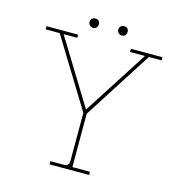

<svg xmlns="http://www.w3.org/2000/svg" viewBox="-115 -893 931 994"><g transform="rotate(15 350.5 -395.5)"><path d="M240 0V-17H312Q340 -17 340 -45V-303L115 -670H40V-687H209V-670H136L349 -323L572 -670H492V-687H661V-670H593L358 -303V-17H452V0ZM429 -741Q418 -741 410.5 -748.5Q403 -756 403 -767Q403 -778 410.5 -784.5Q418 -791 429 -791Q440 -791 446.5 -784.5Q453 -778 453 -767Q453 -756 446.5 -748.5Q440 -741 429 -741ZM275 -741Q264 -741 256.5 -748.5Q249 -756 249 -767Q249 -778 256.5 -784.5Q264 -791 275 -791Q286 -791 292.5 -784.5Q299 -778 299 -767Q299 -756 292.5 -748.5Q286 -741 275 -741Z"/></g></svg>

Font: Grandiflora One
Style: Regular
Weight: 400
Designer: Haesung Cho
Foundry: JAMO
Version: Version 1.000; ttfautohint (v1.8.4.7-5d5b);gftools[0.9.28]